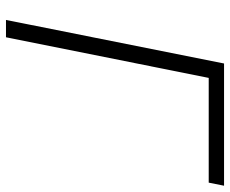

<svg xmlns="http://www.w3.org/2000/svg" viewBox="-82 -668 751 626"><g transform="rotate(90 293.0 -355.5)"><path d="M102 0H45.5L187.5 -711H586L576 -661H234.5Z"/></g></svg>

Font: Roberto Sans Light
Style: Italic
Weight: 300
Italic angle: -11°
Designer: Google
Version: Version 1.00;June 11, 2020;FontCreator 12.0.0.2522 64-bit; t